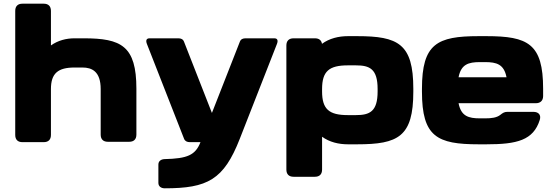

<svg xmlns="http://www.w3.org/2000/svg" viewBox="-20 -770 3020 1040"><path d="M62.5 -710.9V-39.1C62.5 -13.7 76.2 0 101.6 0H216.8C242.2 0 255.9 -13.7 255.9 -39.1V-287.6C255.9 -372.6 293.9 -404.3 383.8 -404.3H426.8C477.5 -404.3 525.4 -383.3 525.4 -287.6V-41C525.4 -15.6 539.1 -2 564.5 -2H679.7C705.1 -2 718.8 -15.6 718.8 -41V-289.1C718.8 -521.5 636.7 -562.5 433.6 -562.5H383.8C339.4 -562.5 294.4 -551.3 255.9 -523.9V-710.9C255.9 -736.3 242.2 -750 216.8 -750H101.6C76.2 -750 62.5 -736.3 62.5 -710.9Z M872.1 250C1104 250 1191.9 204.1 1278.8 -18.1L1480 -531.7C1487.3 -550.3 1483.4 -562.5 1465.8 -562.5H1310.1C1295.9 -562.5 1284.7 -558.1 1279.3 -544.4L1127.9 -158.2L976.6 -544.4C971.2 -558.1 960 -562.5 945.8 -562.5H790C772.5 -562.5 768.6 -550.3 775.9 -531.7L977.1 -18.1C982.4 -4.9 994.1 0 1008.3 0H1065.9C1038.6 70.8 994.1 88.9 872.1 91.8C853 92.3 837.9 102.1 837.9 121.1V220.7C837.9 239.7 853 250 872.1 250Z M1531.2 -523.4V148.4C1531.2 173.8 1544.9 187.5 1570.3 187.5H1685.5C1710.9 187.5 1724.6 173.8 1724.6 148.4V-29.3C1765.1 0 1814.5 11.7 1864.7 11.7H1914.6C2136.7 11.7 2218.8 -29.3 2218.8 -273.4V-289.1C2218.8 -533.2 2136.7 -574.2 1914.6 -574.2H1864.7C1814 -574.2 1764.2 -562 1724.1 -532.7C1720.7 -552.7 1707.5 -562.5 1685.5 -562.5H1570.3C1544.9 -562.5 1531.2 -548.8 1531.2 -523.4ZM1724.6 -274.9V-287.6C1724.6 -384.3 1762.7 -416 1864.7 -416H1907.7C1982.4 -416 2025.4 -397 2025.4 -287.6V-274.9C2025.4 -165.5 1982.4 -146.5 1907.7 -146.5H1864.7C1762.7 -146.5 1724.6 -178.2 1724.6 -274.9Z M2572.8 11.7H2614.7C2780.8 11.7 2869.1 -10.3 2903.8 -120.6C2912.1 -147.5 2897 -164.1 2869.6 -164.1H2727.5C2712.4 -164.1 2703.1 -158.2 2690.9 -148.4C2670.9 -132.3 2642.6 -128.9 2607.4 -128.9H2580.1C2517.6 -128.9 2477.5 -140.6 2463.9 -210.9H2881.8C2906.7 -210.9 2921.4 -224.1 2921.9 -249V-289.1C2921.9 -533.2 2839.8 -574.2 2614.7 -574.2H2572.8C2347.7 -574.2 2265.6 -533.2 2265.6 -289.1V-273.4C2265.6 -29.3 2347.7 11.7 2572.8 11.7ZM2723.6 -351.6H2463.9C2477.5 -421.9 2517.6 -433.6 2580.1 -433.6H2607.4C2669.9 -433.6 2710 -421.9 2723.6 -351.6Z"/></svg>

Font: Gyrotrope Black
Style: Regular
Weight: 900
Designer: David Moles
Version: Version 1.003;Glyphs 3.3.1 (3343)